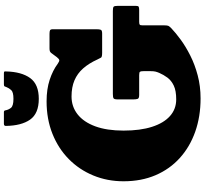

<svg xmlns="http://www.w3.org/2000/svg" viewBox="-52 -977 1049 985"><g transform="rotate(-90 472.5 -484.5)"><path d="M458 -810Q532.5 -810 564.5 -854.2Q596.5 -898.5 598.5 -977Q599 -984.5 597.8 -986.8Q596.5 -989 588.5 -989H532.5Q523.5 -989 521.8 -985.2Q520 -981.5 517.5 -974.5Q513 -963 502.8 -951.5Q492.5 -940 458 -940Q421.5 -940 411.5 -953Q401.5 -966 399 -981Q398 -989 390 -989H330.5Q319 -989 319 -979.5Q320 -899.5 351.2 -854.8Q382.5 -810 458 -810ZM483.5 -430Q466.5 -430 460.8 -426.5Q455 -423 455 -405V-326Q455 -310.5 457.8 -302.8Q460.5 -295 477.5 -295H579.5Q594 -295 597 -290.8Q600 -286.5 600 -272V-237Q600 -221 597.8 -211.8Q595.5 -202.5 591 -192Q581.5 -170 566.8 -150Q552 -130 525.8 -117.5Q499.5 -105 455 -105Q405.5 -105 369.8 -136.8Q334 -168.5 314.5 -228.8Q295 -289 295 -375Q295 -461 317 -520.5Q339 -580 378.5 -611Q418 -642 470 -642Q517.5 -642 552.8 -627Q588 -612 614 -582.5Q640 -553 659.5 -510Q666 -496 669.5 -490.5Q673 -485 694.5 -485H792.5Q809 -485 812 -491.5Q815 -498 815 -514.5V-737Q815 -749.5 809.8 -752.2Q804.5 -755 791.5 -755H716.5Q707 -755 702 -753Q697 -751 693 -746L671.5 -717Q662 -705 656 -704.8Q650 -704.5 638.5 -712.5Q603.5 -738.5 555.5 -754.2Q507.5 -770 445 -770Q354 -770 278.8 -740Q203.5 -710 149 -656.2Q94.5 -602.5 64.8 -530.5Q35 -458.5 35 -375Q35 -284 66.2 -211Q97.5 -138 154.5 -86.5Q211.5 -35 289.2 -7.5Q367 20 460 20Q523 20 578.5 5.2Q634 -9.5 680 -32.8Q726 -56 761.5 -82Q797 -108 820.5 -130.5Q829 -139 832 -144.5Q835 -150 835 -167V-278Q835 -289.5 838.5 -292.2Q842 -295 853.5 -295H913.5Q926.5 -295 930.8 -297.8Q935 -300.5 935 -313V-404Q935 -421.5 930.8 -425.8Q926.5 -430 909.5 -430Z"/></g></svg>

Font: Besley Black
Style: Regular
Weight: 900
Designer: Owen Earl
Foundry: indestructible type*
Version: Version 2.001